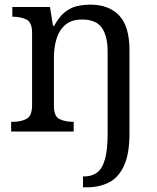

<svg xmlns="http://www.w3.org/2000/svg" viewBox="-20 -566 675 826"><path d="M337 240V193H343Q375 193 397.5 176.5Q420 160 431.5 119.5Q443 79 443 9V-345Q443 -410 418.5 -446Q394 -482 333 -482Q288 -482 261.5 -459.5Q235 -437 223.5 -400Q212 -363 212 -320V-109Q212 -65 236.5 -53.5Q261 -42 294 -42H297V0H28V-42H36Q70 -42 94 -54.5Q118 -67 118 -114V-426Q118 -470 93.5 -482Q69 -494 36 -494H33V-536H195L208 -455H213Q234 -493 257.5 -512.5Q281 -532 309 -539Q337 -546 369 -546Q448 -546 492.5 -499.5Q537 -453 537 -350V8Q537 97 513 148Q489 199 447.5 219.5Q406 240 352 240Z"/></svg>

Font: Noto Serif Khojki
Style: Regular
Weight: 400
Designer: Juan Bruce
Version: Version 2.002